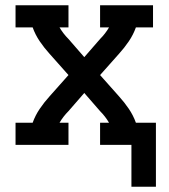

<svg xmlns="http://www.w3.org/2000/svg" viewBox="-20 -550 640 729"><path d="M479 159V0H360V-84H394Q387 -96 378.5 -107Q370 -118 360 -128L300 -197L240 -128Q230 -118 221.5 -107Q213 -96 206 -84H240V0H39V-84H104Q114 -112 131 -137Q148 -162 168 -184L240 -265L168 -346Q148 -368 131 -393Q114 -418 104 -446H39V-530H240V-446H206Q213 -434 221.5 -423Q230 -412 240 -402L300 -333L360 -402Q370 -412 378.5 -423Q387 -434 394 -446H360V-530H561V-446H496Q486 -418 469 -393Q452 -368 432 -346L360 -265L432 -184Q452 -162 469 -137Q486 -112 496 -84H572V159Z"/></svg>

Font: Iosevka Curly Slab MdEx
Style: Regular
Weight: 500
Width: 7
Monospace: yes
Designer: Belleve Invis
Foundry: Belleve Invis
Version: Version 11.1.0; ttfautohint (v1.8.3)